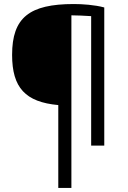

<svg xmlns="http://www.w3.org/2000/svg" viewBox="-20 -722 633 952"><path d="M269 210H334V-646C361 -646 397 -644 432 -642V0H497V-685C450 -698 387 -702 346 -702C126 -702 40 -635 40 -450C40 -287 106 -216 269 -201Z"/></svg>

Font: SnT
Style: Regular
Weight: 400
Designer: Natanael Gama
Version: Version 1.001;PS 001.001;hotconv 1.0.70;makeotf.lib2.5.58329